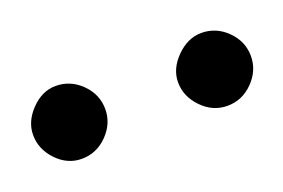

<svg xmlns="http://www.w3.org/2000/svg" viewBox="-34 -723 366 248"><g transform="rotate(-20 149.5 -599.0)"><path d="M299.3 -599.6Q299.3 -579.6 284.4 -564.5Q269.5 -549.3 249 -549.3Q229 -549.3 214.1 -564.7Q199.2 -580.1 199.2 -599.6Q199.2 -618.2 214.8 -633.8Q230.5 -649.4 249 -649.4Q269.5 -649.4 284.4 -634.5Q299.3 -619.6 299.3 -599.6ZM99.1 -599.6Q99.1 -579.6 84.2 -564.5Q69.3 -549.3 48.8 -549.3Q29.3 -549.3 14.6 -564.7Q0 -580.1 0 -599.6Q0 -618.2 15.1 -633.8Q30.3 -649.4 48.8 -649.4Q69.3 -649.4 84.2 -634.5Q99.1 -619.6 99.1 -599.6Z"/></g></svg>

Font: BabelStone Roman
Style: Regular
Weight: 400
Designer: Walt Agee, Victor Gaultney, Peter Martin, Debbi Hosken, Becca Hirsbrunner (SIL); Andrew West (BabelStone)
Foundry: BabelStone
Version: Version 16.000